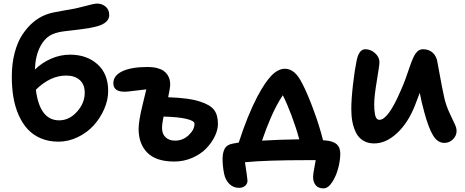

<svg xmlns="http://www.w3.org/2000/svg" viewBox="-20 -855 2595 1072"><path d="M306.2 -64Q252 -64 208.3 -82.5Q164.6 -101.1 134.5 -133.8Q104.5 -166.5 84.2 -212.4Q64 -258.3 54.9 -311.8Q45.9 -365.2 45.9 -426.8Q45.9 -500.5 62.3 -561.8Q78.6 -623 106.7 -664.3Q134.8 -705.6 167 -732.2Q199.2 -758.8 235.8 -772.9Q254.4 -780.3 280.8 -785.9Q307.1 -791.5 344 -797.6Q380.9 -803.7 397.9 -807.1Q420.4 -812 449.5 -819.6Q478.5 -827.1 495.4 -831.1Q512.2 -835 522.9 -835Q549.3 -835 569.6 -818.1Q589.8 -801.3 589.8 -771Q589.8 -727.1 522 -708Q476.6 -696.3 426.3 -690.7Q376 -685.1 339.1 -680.4Q302.2 -675.8 275.9 -665Q232.9 -647.9 205.3 -596.2Q177.7 -544.4 174.8 -466.8Q214.8 -505.4 265.9 -527.6Q316.9 -549.8 371.1 -549.8Q464.4 -549.8 524.2 -496.3Q584 -442.9 584 -347.2Q584 -297.4 562 -246.6Q540 -195.8 503.4 -155.3Q466.8 -114.7 414.6 -89.4Q362.3 -64 306.2 -64ZM349.1 -433.1Q260.7 -433.1 180.2 -354Q201.7 -183.1 310.1 -183.1Q366.7 -183.1 409.9 -231.2Q453.1 -279.3 453.1 -336.9Q453.1 -383.3 425.3 -408.2Q397.5 -433.1 349.1 -433.1Z M953.1 46.9Q851.6 46.9 802.7 -2.4Q753.9 -51.8 753.9 -134.8Q753.9 -178.7 775.4 -267.1Q796.9 -355.5 796.9 -356Q775.9 -354 732.2 -348.4Q688.5 -342.8 676.8 -342.8Q612.8 -342.8 612.8 -390.1Q612.8 -433.1 662.8 -457Q712.9 -481 804.2 -481Q834 -481 856.7 -475.1Q879.4 -469.2 893.1 -459.7Q906.7 -450.2 915.3 -437Q923.8 -423.8 927 -410.9Q930.2 -397.9 930.2 -382.8Q930.2 -365.2 918.9 -312Q1038.6 -308.1 1099.1 -287.1Q1153.8 -269.5 1175.3 -241.2Q1196.8 -212.9 1196.8 -163.1Q1196.8 -129.9 1179 -93.3Q1161.1 -56.6 1130.4 -25.1Q1099.6 6.3 1052.7 26.6Q1005.9 46.9 953.1 46.9ZM884.8 -140.1Q884.8 -106.4 904.8 -88.1Q924.8 -69.8 958 -69.8Q1000.5 -69.8 1033.2 -100.1Q1065.9 -130.4 1065.9 -164.1Q1065.9 -180.7 1020.3 -191.4Q974.6 -202.1 893.1 -204.1Q884.8 -165 884.8 -140.1Z M1785.6 196.8Q1756.8 196.8 1742.4 178.7Q1728 160.6 1728 132.8Q1728 124 1730.2 109.6Q1732.4 95.2 1736.6 73.5Q1740.7 51.8 1742.7 39.1H1704.1Q1464.4 39.1 1347.7 50.8Q1361.8 142.6 1361.8 153.8Q1361.8 171.4 1348.4 182.6Q1335 193.8 1314.9 193.8Q1282.2 193.8 1260 171.4Q1237.8 148.9 1231 113.8Q1222.7 71.3 1222.7 32.2Q1222.7 -2.4 1234.6 -24.9Q1246.6 -47.4 1279.8 -53.2Q1288.6 -55.2 1313 -59.1Q1362.3 -211.4 1417 -315.9Q1460 -397 1496.8 -434.1Q1533.7 -471.2 1570.8 -471.2Q1597.7 -471.2 1621.6 -452.1Q1645.5 -433.1 1668.9 -386.2Q1696.8 -332.5 1730.2 -242.2Q1763.7 -151.9 1783.7 -71.8Q1786.1 -71.8 1791.3 -71.3Q1796.4 -70.8 1798.8 -70.8Q1840.8 -66.9 1860.4 -49.3Q1879.9 -31.7 1879.9 2.9Q1879.9 39.6 1868.4 83.7Q1856.9 127.9 1834.5 162.4Q1812 196.8 1785.6 196.8ZM1492.7 -199.2Q1468.3 -143.6 1442.9 -69.8Q1539.6 -75.7 1650.9 -77.1Q1633.3 -142.1 1607.7 -210.2Q1582 -278.3 1559.1 -323.2Q1524.4 -272 1492.7 -199.2Z M2069.3 -54.2Q2033.2 -54.2 2007.3 -70.3Q1981.4 -86.4 1967.5 -114.7Q1953.6 -143.1 1947.5 -175.3Q1941.4 -207.5 1941.4 -246.1Q1941.4 -300.8 1950.9 -383.1Q1960.4 -465.3 1969.7 -508.8Q1981.9 -580.1 2019.5 -580.1Q2049.8 -580.1 2074.2 -558.1Q2098.6 -536.1 2098.6 -507.8Q2098.6 -491.2 2084 -404.3Q2069.3 -317.4 2069.3 -272.9Q2069.3 -254.4 2070.3 -241.5Q2071.3 -228.5 2074 -214.6Q2076.7 -200.7 2082.8 -193.4Q2088.9 -186 2098.6 -186Q2147.5 -186 2217.3 -349.1Q2231.4 -379.4 2245.4 -418.2Q2259.3 -457 2267.8 -482.7Q2276.4 -508.3 2287.1 -532.2Q2297.9 -556.2 2311 -568.1Q2324.2 -580.1 2341.3 -580.1Q2375.5 -580.1 2396.7 -560.1Q2418 -540 2422.4 -506.8Q2453.1 -337.4 2462.4 -300.8Q2473.6 -258.8 2491 -221.9Q2508.3 -185.1 2518.8 -162.8Q2529.3 -140.6 2529.3 -124Q2529.3 -97.2 2509 -77.1Q2488.8 -57.1 2461.4 -57.1Q2423.3 -57.1 2398.2 -98.4Q2373 -139.6 2349.6 -226.1Q2332.5 -287.1 2323.7 -336.9Q2320.3 -328.1 2311.8 -305.7Q2303.2 -283.2 2298.3 -270Q2259.8 -170.4 2197.5 -112.3Q2135.3 -54.2 2069.3 -54.2Z"/></svg>

Font: Shantell Sans Bouncy
Style: Regular
Weight: 600
Designer: Stephen Nixon, Anya Danilova, Shantell Martin
Foundry: Arrow Type
Version: Version 1.006;[9816181b4]